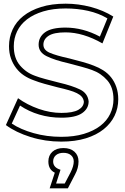

<svg xmlns="http://www.w3.org/2000/svg" viewBox="-20 -745 678 1044"><path d="M78 -211Q128 -175 190.5 -153Q253 -131 314 -131Q376 -131 405.5 -147.5Q435 -164 436 -192Q434 -208 424.5 -219Q415 -230 398 -238.5Q381 -247 355 -254.5Q329 -262 294 -270Q255 -280 222.5 -289Q190 -298 162 -309Q134 -319 110 -335Q86 -351 68 -374.5Q50 -398 39.5 -427.5Q29 -457 29 -494Q29 -542 48.5 -584.5Q68 -627 107 -658Q146 -689 203.5 -707Q261 -725 337 -725Q406 -725 474 -707Q542 -689 596 -655L537 -509Q432 -569 336 -569Q273 -569 244.5 -550.5Q216 -532 216 -502Q216 -473 250.5 -458Q285 -443 358 -427Q397 -417 429.5 -408Q462 -399 490 -388Q517 -378 541.5 -362.5Q566 -347 584 -324.5Q602 -302 612.5 -272Q623 -242 623 -205Q623 -157 603 -115.5Q583 -74 544 -42.5Q505 -11 447 7Q389 25 313 25Q226 25 146 0Q66 -25 12 -65ZM44 -73Q92 -41 163 -21Q234 -1 313 -1Q383 -1 436 -17Q489 -33 525 -60.5Q561 -88 579 -125.5Q597 -163 597 -205Q597 -270 563 -308.5Q529 -347 481 -364Q460 -372 423.5 -382Q387 -392 352 -401Q277 -418 233.5 -439.5Q190 -461 190 -502Q190 -544 225 -569.5Q260 -595 336 -595Q431 -595 523 -546Q534 -573 543.5 -595Q553 -617 564 -645Q517 -673 459 -686Q401 -699 337 -699Q268 -699 215 -683Q162 -667 126.5 -639.5Q91 -612 73 -574.5Q55 -537 55 -494Q55 -429 88.5 -389.5Q122 -350 170 -333Q190 -325 227 -315Q264 -305 300 -296Q373 -279 415 -258.5Q457 -238 462 -194Q462 -154 426 -129.5Q390 -105 314 -105Q251 -105 193.5 -122Q136 -139 89 -171ZM381 133Q381 112 366 99Q351 86 325 86Q299 86 284 99Q269 112 269 133Q269 166 309 178L285 253H332L364 192Q381 158 381 133ZM407 133Q407 169 388 204L349 279H250L278 194Q243 177 243 133Q243 100 265 80Q287 60 325 60Q363 60 385 80Q407 100 407 133Z"/></svg>

Font: CMG Sans Outline
Style: Outline
Weight: 700
Designer: Julieta Ulanovsky
Foundry: Julieta Ulanovsky
Version: Version 7.200